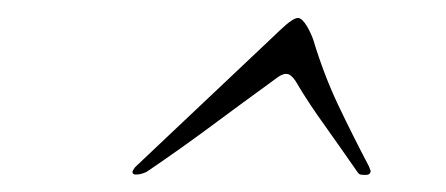

<svg xmlns="http://www.w3.org/2000/svg" viewBox="-20 -538 506 218"><path d="M400.9 -343.8Q400.9 -342.3 399.7 -340.8Q398.4 -339.4 395 -339.4Q391.1 -339.4 389.2 -339.8Q387.2 -340.3 384.8 -344.2Q375 -358.4 366.2 -370.8Q357.4 -383.3 348.9 -395.3Q340.3 -407.2 332 -419.7Q323.7 -432.1 315.4 -446.3Q313 -449.7 310.5 -451.9Q308.1 -454.1 304.7 -454.1Q299.8 -454.1 292.5 -448.2Q254.9 -420.9 220 -395Q185.1 -369.1 148.4 -344.2Q146 -342.3 142.1 -341.1Q138.2 -339.8 134.3 -339.8Q130.4 -339.8 130.4 -342.8Q130.4 -344.2 133.3 -348.1L291 -497.1Q293.9 -500 297.6 -503.4Q301.3 -506.8 304.9 -510Q308.6 -513.2 312.3 -515.4Q315.9 -517.6 318.4 -517.6Q320.8 -517.6 323.5 -514.9Q326.2 -512.2 328.6 -508.1Q331.1 -503.9 333 -499.5Q335 -495.1 335.9 -492.2Q347.7 -453.1 364 -418.7Q380.4 -384.3 398.9 -349.1Z"/></svg>

Font: IM FELL French Canon
Style: Italic
Weight: 400
Italic angle: -17°
Designer: Igino Marini
Foundry: Igino Marini
Version: 3.00